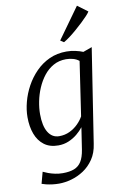

<svg xmlns="http://www.w3.org/2000/svg" viewBox="-113 -901 773 1213"><g transform="rotate(-10 273.0 -295.0)"><path d="M423.5 38.5Q415.5 96 388.2 136Q361 176 323.2 200.8Q285.5 225.5 244 237Q202.5 248.5 165 248.5Q143.5 248.5 122 245.8Q100.5 243 83 238.8Q65.5 234.5 55 230.5L75 156.5Q88 163 107.5 170.2Q127 177.5 150.8 182.5Q174.5 187.5 199.5 187.5Q243.5 187.5 272.8 176Q302 164.5 319 137.2Q336 110 343.5 63L365 -78Q348.5 -56.5 324 -36.2Q299.5 -16 268.8 -3Q238 10 202.5 10Q147.5 10 111.8 -17Q76 -44 58.2 -91.2Q40.5 -138.5 40.5 -199Q40.5 -245.5 53.8 -296.2Q67 -347 93 -394.8Q119 -442.5 157 -481.2Q195 -520 244.5 -542.8Q294 -565.5 354.5 -565.5Q383.5 -565.5 411.8 -559.2Q440 -553 460 -544.5L517 -565ZM426.5 -492.5Q410 -506 388 -512Q366 -518 343 -518Q298 -518 262.2 -498Q226.5 -478 200.2 -444.5Q174 -411 156.5 -370Q139 -329 130.5 -286Q122 -243 122 -204.5Q122 -167 128.2 -137.8Q134.5 -108.5 147 -88Q159.5 -67.5 177.2 -57Q195 -46.5 218 -46.5Q254.5 -46.5 285.2 -61.2Q316 -76 339 -99Q362 -122 375 -146ZM328 -640.5 470.5 -839 535.5 -790.5Q530 -781 514.8 -764.5Q499.5 -748 478.5 -728.2Q457.5 -708.5 434.5 -688.5Q411.5 -668.5 389.5 -652Q367.5 -635.5 350 -626Z"/></g></svg>

Font: Merriweather 24pt Light
Style: Italic
Weight: 300
Italic angle: -7.8°
Version: Version 2.101